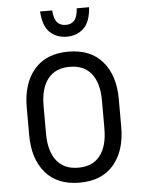

<svg xmlns="http://www.w3.org/2000/svg" viewBox="-61 -964 769 1022"><g transform="rotate(-5 323.5 -453.0)"><path d="M569 -415V-266Q569 -139 505.5 -64.5Q442 10 323 10Q204 10 140.5 -64.5Q77 -139 77 -266V-415Q77 -541 140.5 -615.5Q204 -690 323 -690Q442 -690 505.5 -615.5Q569 -541 569 -415ZM479 -415Q479 -508 439.5 -558.5Q400 -609 323 -609Q247 -609 207 -558.5Q167 -508 167 -415V-266Q167 -172 207 -121Q247 -70 323 -70Q400 -70 439.5 -121Q479 -172 479 -266ZM323 -833Q352 -833 368.5 -851.5Q385 -870 388 -916H454Q449 -838 413 -804Q377 -770 323 -770Q268 -770 232.5 -804Q197 -838 192 -916H257Q260 -870 277 -851.5Q294 -833 323 -833Z"/></g></svg>

Font: Inria Sans
Style: Regular
Weight: 400
Designer: Black Foundry Team
Foundry: Black Foundry
Version: Version 1.2; ttfautohint (v1.8.3)